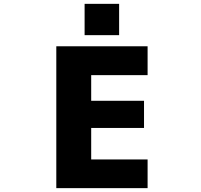

<svg xmlns="http://www.w3.org/2000/svg" viewBox="-20 -972 1040 994"><path d="M418 -790V-952.1H596.7V-790ZM452.1 -583V-450.2H725.6V-309.6H452.1V-146.5H744.1V2H271.5V-732.4H744.1V-583Z"/></svg>

Font: GenEi Gothic M Heavy
Style: Regular
Weight: 800
Designer: o_tamon (Modified); [Source Han Sans]
Ryoko NISHIZUKA  (kana & ideographs); Paul D. Hunt (Latin, Greek & Cyrillic); Wenl
Version: Version 1.1a;Original Version 1.004